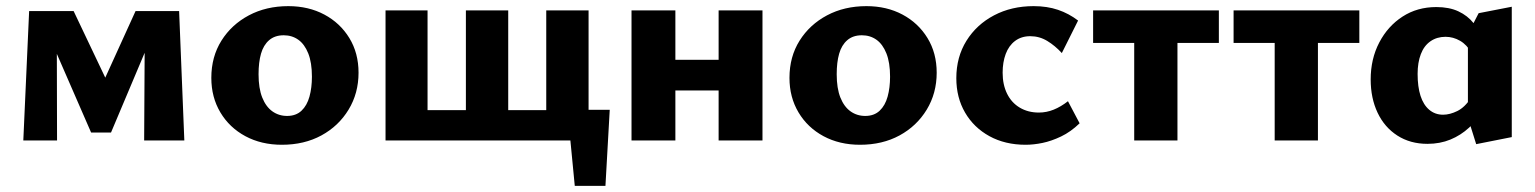

<svg xmlns="http://www.w3.org/2000/svg" viewBox="-20 -458 5005 626"><path d="M56 0 75 -422H165L166 0ZM450 0 452 -353 493 -384 342 -26H277L135 -352L142 -422H220L336 -178H311L422 -422H564L581 0Z M899 14Q832 14 780 -14Q728 -42 698.5 -91.5Q669 -141 669 -204Q669 -273 702 -325.5Q735 -378 791.5 -408Q848 -438 920 -438Q986 -438 1037.5 -410.5Q1089 -383 1119 -334Q1149 -285 1149 -221Q1149 -154 1116.5 -100.5Q1084 -47 1028 -16.5Q972 14 899 14ZM916 -80Q945 -80 963 -97Q981 -114 989 -143Q997 -172 997 -208Q997 -254 985 -284Q973 -314 952.5 -328.5Q932 -343 905 -343Q876 -343 857.5 -327Q839 -311 831 -283Q823 -255 823 -216Q823 -170 835 -140Q847 -110 868 -95Q889 -80 916 -80Z M1826 0V-100H1968L1908 0ZM1854 148 1830 -100H1968L1954 148ZM1309 0V-99H1571V0ZM1237 0V-424H1374V0ZM1761 0V-424H1899V0ZM1570 0V-99H1832V0ZM1499 0V-424H1637V0Z M2323 0V-424H2466V0ZM2039 0V-424H2182V0ZM2109 -163V-263H2394V-163Z M2784 14Q2717 14 2665 -14Q2613 -42 2583.5 -91.5Q2554 -141 2554 -204Q2554 -273 2587 -325.5Q2620 -378 2676.5 -408Q2733 -438 2805 -438Q2871 -438 2922.5 -410.5Q2974 -383 3004 -334Q3034 -285 3034 -221Q3034 -154 3001.5 -100.5Q2969 -47 2913 -16.5Q2857 14 2784 14ZM2801 -80Q2830 -80 2848 -97Q2866 -114 2874 -143Q2882 -172 2882 -208Q2882 -254 2870 -284Q2858 -314 2837.5 -328.5Q2817 -343 2790 -343Q2761 -343 2742.5 -327Q2724 -311 2716 -283Q2708 -255 2708 -216Q2708 -170 2720 -140Q2732 -110 2753 -95Q2774 -80 2801 -80Z M3324 14Q3257 14 3206 -14Q3155 -42 3126.5 -91Q3098 -140 3098 -203Q3098 -272 3131 -325Q3164 -378 3221 -408Q3278 -438 3350 -438Q3394 -438 3429.5 -426Q3465 -414 3495 -391L3442 -285Q3420 -309 3394.5 -324.5Q3369 -340 3339 -340Q3310 -340 3289.5 -324.5Q3269 -309 3259 -282Q3249 -255 3249 -221Q3249 -182 3263.5 -152.5Q3278 -123 3305 -107Q3332 -91 3367 -91Q3392 -91 3415.5 -100.5Q3439 -110 3462 -128L3500 -56Q3471 -28 3439.5 -13Q3408 2 3379 8Q3350 14 3324 14Z M3678 0V-424H3819V0ZM3544 -318V-424H3954V-318Z M4136 0V-424H4277V0ZM4002 -318V-424H4412V-318Z M4634 11Q4578 11 4536 -16Q4494 -43 4471.5 -90.5Q4449 -138 4449 -199Q4449 -266 4477 -319.5Q4505 -373 4553 -404Q4601 -435 4663 -435Q4705 -435 4735 -421Q4765 -407 4784.5 -382.5Q4804 -358 4814 -327L4778 -285Q4763 -312 4740.5 -325Q4718 -338 4693 -338Q4665 -338 4644 -323.5Q4623 -309 4612.5 -281.5Q4602 -254 4602 -217Q4602 -175 4611.5 -145.5Q4621 -116 4640 -100Q4659 -84 4685 -84Q4707 -84 4731.5 -96Q4756 -108 4776 -139L4818 -101Q4797 -67 4770 -42Q4743 -17 4709 -3Q4675 11 4634 11ZM4793 12 4766 -74V-347L4801 -415L4909 -436V-11Z"/></svg>

Font: Ysabeau Infant ExtraBold
Style: Regular
Weight: 800
Designer: Christian Thalmann (Catharsis Fonts)
Version: Version 2.001;gftools[0.9.30]; featfreeze: ss01,ss02,lnum